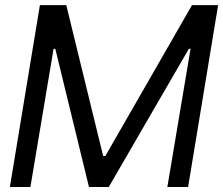

<svg xmlns="http://www.w3.org/2000/svg" viewBox="-20 -748 893 768"><path d="M139.6 -727.5H245.1L392.6 -124H401.4L748 -727.5H852.5L732.4 0H649.4L742.2 -552.7H735.4L415 0H335.9L201.2 -552.7H194.3L101.6 0H19.5Z"/></svg>

Font: Inter Tight
Style: Italic
Weight: 400
Italic angle: -9.39999°
Designer: Rasmus Andersson
Foundry: rsms
Version: Version 3.002